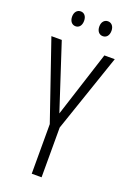

<svg xmlns="http://www.w3.org/2000/svg" viewBox="-167 -999 688 1008"><g transform="rotate(20 177.0 -495.5)"><path d="M67 -899C67 -873 81 -857 101 -857C120 -857 134 -872 134 -899C134 -925 120 -940 101 -940C81 -940 67 -924 67 -899ZM219 -899C219 -873 233 -857 253 -857C273 -857 287 -872 287 -899C287 -925 272 -940 253 -940C234 -940 219 -925 219 -899ZM178 -398 58 -765H0L150 -328V-51H205V-329L354 -765H296Z"/></g></svg>

Font: Noto Sans Tamil UI ExtraCondensed Light
Style: Regular
Weight: 300
Width: 2
Designer: Jelle Bosma - Monotype Design Team
Foundry: Monotype Imaging Inc.
Version: Version 2.004